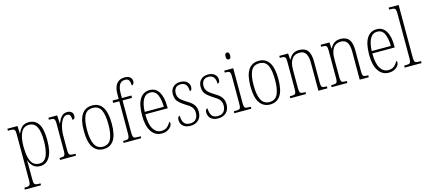

<svg xmlns="http://www.w3.org/2000/svg" viewBox="-68 -1442 5256 2351"><g transform="rotate(-15 2560.0 -266.5)"><path d="M19 239V215H30Q58 215 72.5 210.5Q87 206 92.5 190Q98 174 98 139V-438Q98 -472 93 -487.5Q88 -503 72.5 -507Q57 -511 25 -511H5V-536H133L137 -439H140Q158 -485 189.5 -515.5Q221 -546 276 -546Q358 -546 399.5 -482Q441 -418 441 -277Q441 -129 397 -59.5Q353 10 278 10Q223 10 190 -19.5Q157 -49 139 -99H137Q138 -81 138.5 -51Q139 -21 139 18V140Q139 175 144 190.5Q149 206 163.5 210.5Q178 215 205 215H224V239ZM275 -22Q340 -22 369.5 -90Q399 -158 399 -277Q399 -396 369 -455Q339 -514 272 -514Q202 -514 170.5 -450Q139 -386 139 -276Q139 -199 151.5 -141.5Q164 -84 193.5 -53Q223 -22 275 -22Z M529 0V-25H535Q563 -25 577.5 -29Q592 -33 597.5 -49Q603 -65 603 -100V-438Q603 -472 597.5 -487.5Q592 -503 577 -507Q562 -511 531 -511H525V-536H636L642 -431H644Q654 -458 669 -484Q684 -510 706.5 -527Q729 -544 764 -544Q801 -544 819.5 -525.5Q838 -507 838 -479Q838 -460 830 -447.5Q822 -435 803 -435Q803 -469 793.5 -490Q784 -511 752 -511Q726 -511 706 -490Q686 -469 672 -434Q658 -399 651 -357.5Q644 -316 644 -276V-99Q644 -64 649 -48.5Q654 -33 669 -29Q684 -25 712 -25H731V0Z M1078 10Q995 10 948.5 -57.5Q902 -125 902 -267Q902 -543 1081 -543Q1256 -543 1256 -267Q1256 -124 1211 -57Q1166 10 1078 10ZM1079 -21Q1154 -21 1184 -85Q1214 -149 1214 -267Q1214 -391 1183.5 -451.5Q1153 -512 1080 -512Q1005 -512 974 -451Q943 -390 943 -267Q943 -147 975.5 -84Q1008 -21 1079 -21Z M1335 0V-25H1355Q1379 -25 1392.5 -29.5Q1406 -34 1411 -51Q1416 -68 1416 -104V-506H1338V-536H1416V-598Q1416 -684 1451.5 -728Q1487 -772 1552 -772Q1597 -772 1621 -752Q1645 -732 1645 -698Q1645 -678 1636 -666.5Q1627 -655 1613 -655Q1613 -694 1600.5 -718Q1588 -742 1550 -742Q1500 -742 1478.5 -702.5Q1457 -663 1457 -599V-536H1577V-506H1457V-104Q1457 -68 1462 -51Q1467 -34 1480 -29.5Q1493 -25 1518 -25H1558V0Z M1817 10Q1735 10 1687.5 -61Q1640 -132 1640 -262Q1640 -404 1684 -473.5Q1728 -543 1809 -543Q1885 -543 1925.5 -477Q1966 -411 1966 -294V-270H1682Q1682 -144 1719.5 -83Q1757 -22 1821 -22Q1868 -22 1897 -47.5Q1926 -73 1940 -105Q1951 -99 1951 -82Q1951 -65 1936 -43.5Q1921 -22 1891 -6Q1861 10 1817 10ZM1925 -300Q1924 -395 1897 -453.5Q1870 -512 1809 -512Q1747 -512 1716.5 -455Q1686 -398 1683 -300Z M2183 10Q2138 10 2110 -5.5Q2082 -21 2069 -45Q2056 -69 2056 -94Q2056 -120 2064 -131.5Q2072 -143 2085 -143Q2085 -85 2107.5 -52Q2130 -19 2184 -19Q2233 -19 2259 -48Q2285 -77 2285 -129Q2285 -164 2267.5 -192Q2250 -220 2195 -252Q2149 -281 2121.5 -305Q2094 -329 2082.5 -355.5Q2071 -382 2071 -418Q2071 -475 2105 -508.5Q2139 -542 2196 -542Q2252 -542 2281.5 -514.5Q2311 -487 2311 -449Q2311 -403 2282 -403Q2282 -513 2194 -513Q2149 -513 2128.5 -486.5Q2108 -460 2108 -421Q2108 -378 2133.5 -349Q2159 -320 2212 -289Q2277 -252 2300 -215.5Q2323 -179 2323 -131Q2323 -66 2285 -28Q2247 10 2183 10Z M2535 10Q2490 10 2462 -5.5Q2434 -21 2421 -45Q2408 -69 2408 -94Q2408 -120 2416 -131.5Q2424 -143 2437 -143Q2437 -85 2459.5 -52Q2482 -19 2536 -19Q2585 -19 2611 -48Q2637 -77 2637 -129Q2637 -164 2619.5 -192Q2602 -220 2547 -252Q2501 -281 2473.5 -305Q2446 -329 2434.5 -355.5Q2423 -382 2423 -418Q2423 -475 2457 -508.5Q2491 -542 2548 -542Q2604 -542 2633.5 -514.5Q2663 -487 2663 -449Q2663 -403 2634 -403Q2634 -513 2546 -513Q2501 -513 2480.5 -486.5Q2460 -460 2460 -421Q2460 -378 2485.5 -349Q2511 -320 2564 -289Q2629 -252 2652 -215.5Q2675 -179 2675 -131Q2675 -66 2637 -28Q2599 10 2535 10Z M2843 -654Q2830 -654 2822 -663Q2814 -672 2814 -698Q2814 -723 2822 -732.5Q2830 -742 2843 -742Q2856 -742 2864 -732.5Q2872 -723 2872 -698Q2872 -672 2864 -663Q2856 -654 2843 -654ZM2739 0V-25H2758Q2787 -25 2802 -29Q2817 -33 2822 -49Q2827 -65 2827 -98V-435Q2827 -469 2822.5 -485.5Q2818 -502 2804.5 -506.5Q2791 -511 2764 -511H2754V-536H2868V-99Q2868 -65 2873 -49Q2878 -33 2893 -29Q2908 -25 2937 -25H2954V0Z M3190 10Q3107 10 3060.5 -57.5Q3014 -125 3014 -267Q3014 -543 3193 -543Q3368 -543 3368 -267Q3368 -124 3323 -57Q3278 10 3190 10ZM3191 -21Q3266 -21 3296 -85Q3326 -149 3326 -267Q3326 -391 3295.5 -451.5Q3265 -512 3192 -512Q3117 -512 3086 -451Q3055 -390 3055 -267Q3055 -147 3087.5 -84Q3120 -21 3191 -21Z M3448 0V-25H3460Q3489 -25 3504 -29Q3519 -33 3524 -49Q3529 -65 3529 -99V-438Q3529 -472 3524 -487.5Q3519 -503 3504.5 -507Q3490 -511 3462 -511H3452V-536H3564L3569 -456H3572Q3594 -500 3625 -521.5Q3656 -543 3705 -543Q3777 -543 3811 -498.5Q3845 -454 3845 -359V-99Q3845 -65 3850 -49Q3855 -33 3869 -29Q3883 -25 3912 -25H3919V0H3804V-361Q3804 -428 3780.5 -469Q3757 -510 3699 -510Q3635 -510 3602.5 -462.5Q3570 -415 3570 -331V-98Q3570 -64 3575 -48.5Q3580 -33 3595 -29Q3610 -25 3639 -25H3647V0Z M3972 0V-25H3984Q4013 -25 4028 -29Q4043 -33 4048 -49Q4053 -65 4053 -99V-438Q4053 -472 4048 -487.5Q4043 -503 4028.5 -507Q4014 -511 3986 -511H3976V-536H4088L4093 -456H4096Q4118 -500 4149 -521.5Q4180 -543 4229 -543Q4301 -543 4335 -498.5Q4369 -454 4369 -359V-99Q4369 -65 4374 -49Q4379 -33 4393 -29Q4407 -25 4436 -25H4443V0H4328V-361Q4328 -428 4304.5 -469Q4281 -510 4223 -510Q4159 -510 4126.5 -462.5Q4094 -415 4094 -331V-98Q4094 -64 4099 -48.5Q4104 -33 4119 -29Q4134 -25 4163 -25H4171V0Z M4695 10Q4613 10 4565.5 -61Q4518 -132 4518 -262Q4518 -404 4562 -473.5Q4606 -543 4687 -543Q4763 -543 4803.5 -477Q4844 -411 4844 -294V-270H4560Q4560 -144 4597.5 -83Q4635 -22 4699 -22Q4746 -22 4775 -47.5Q4804 -73 4818 -105Q4829 -99 4829 -82Q4829 -65 4814 -43.5Q4799 -22 4769 -6Q4739 10 4695 10ZM4803 -300Q4802 -395 4775 -453.5Q4748 -512 4687 -512Q4625 -512 4594.5 -455Q4564 -398 4561 -300Z M4898 0V-25H4909Q4942 -25 4958 -29Q4974 -33 4979 -48.5Q4984 -64 4984 -98V-660Q4984 -695 4978.5 -711Q4973 -727 4958.5 -731Q4944 -735 4917 -735H4898V-760H5025V-98Q5025 -64 5030 -48.5Q5035 -33 5051 -29Q5067 -25 5100 -25H5112V0Z"/></g></svg>

Font: Noto Serif Sinhala Condensed ExtraLight
Style: Regular
Weight: 200
Width: 3
Designer: Jelle Bosma - Monotype Design Team
Foundry: Monotype Imaging Inc.
Version: Version 2.007; ttfautohint (v1.8.4.7-5d5b)